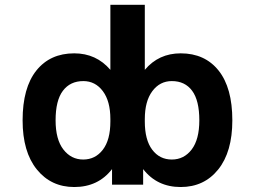

<svg xmlns="http://www.w3.org/2000/svg" viewBox="-20 -752 1040 784"><path d="M207 -260.7Q207 -182.6 238.8 -141.6Q270.5 -100.6 319.8 -100.6Q369.1 -100.6 399.9 -140.6Q430.7 -180.7 430.7 -255.9V-265.6Q430.7 -338.9 399.9 -379.9Q369.1 -420.9 320.3 -420.9Q266.6 -420.9 236.8 -381.3Q207 -341.8 207 -260.7ZM793.9 -260.7Q793.9 -341.8 764.6 -381.3Q735.4 -420.9 681.6 -420.9Q632.8 -420.9 602.1 -379.9Q571.3 -338.9 571.3 -265.6V-255.9Q571.3 -180.7 601.6 -140.6Q631.8 -100.6 681.6 -100.6Q731.4 -100.6 762.7 -141.6Q793.9 -182.6 793.9 -260.7ZM564.5 2H437.5V-61.5Q380.9 11.7 283.2 11.7Q188.5 11.7 130.4 -60.1Q72.3 -131.8 72.3 -260.7Q72.3 -393.6 128.4 -463.9Q184.6 -534.2 283.2 -534.2Q373 -534.2 430.7 -466.8V-732.4H571.3V-466.8Q627.9 -534.2 717.8 -534.2Q816.4 -534.2 872.6 -463.9Q928.7 -393.6 928.7 -260.7Q928.7 -131.8 871.1 -60.1Q813.5 11.7 717.8 11.7Q621.1 11.7 564.5 -61.5Z"/></svg>

Font: GenEi Gothic M Regular
Style: Bold
Weight: 700
Designer: o_tamon (Modified); [Source Han Sans]
Ryoko NISHIZUKA  (kana & ideographs); Paul D. Hunt (Latin, Greek & Cyrillic); Wenl
Version: Version 1.1a;Original Version 1.004